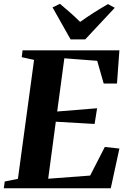

<svg xmlns="http://www.w3.org/2000/svg" viewBox="-34 -1014 688 1034"><path d="M-13.5 0 -8.5 -36.5 62.5 -51 149.5 -691.5 83 -706 87.5 -743H609L596 -564H524.5L489.5 -686.5L312.5 -700L274 -413.5L489 -431L475.5 -346.5L266.5 -358.5L225.5 -51.5L451.5 -68.5L530.5 -222.5L609 -214L562.5 0ZM346 -802 249 -974 289 -993.5Q317.5 -969.5 345.2 -945Q373 -920.5 397.5 -896Q433 -921.5 471.2 -945.8Q509.5 -970 547.5 -992L584 -972L425 -802Z"/></svg>

Font: Merriweather 72pt ExtraBold
Style: Italic
Weight: 800
Italic angle: -7.8°
Version: Version 2.101